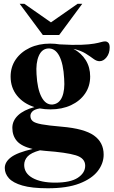

<svg xmlns="http://www.w3.org/2000/svg" viewBox="-20 -752 594 1004"><path d="M243.5 -180Q214.5 -180 188 -185Q161 -180.5 150 -169.8Q139 -159 139 -146Q139 -129 150.8 -118.8Q162.5 -108.5 197.5 -102Q232.5 -95.5 302.5 -89.5Q420.5 -79.5 471.2 -43.5Q522 -7.5 522 56.5Q522 103 490.8 143Q459.5 183 395 207.8Q330.5 232.5 230 232.5Q146.5 232.5 97.2 218.2Q48 204 26.5 180Q5 156 5 126.5Q5 95 37.8 70.2Q70.5 45.5 150.5 27Q92 13 68.2 -14.8Q44.5 -42.5 44.5 -83.5Q44.5 -120.5 74.2 -148.8Q104 -177 160 -192Q103 -210 69.2 -251.8Q35.5 -293.5 35.5 -351.5Q35.5 -402 62.2 -441Q89 -480 135.8 -502Q182.5 -524 242 -524Q268 -524 292 -520Q362 -516 405 -517.8Q448 -519.5 472 -523.8Q496 -528 508.2 -531.8Q520.5 -535.5 529.5 -535.5Q539.5 -535.5 546.5 -528.2Q553.5 -521 553.5 -504Q553.5 -473 537.2 -452.5Q521 -432 500.5 -432Q485 -432 468.8 -444.2Q452.5 -456.5 428 -472Q403.5 -487.5 364 -496.5Q405.5 -474.5 428.5 -437.2Q451.5 -400 451.5 -352Q451.5 -301.5 425 -262.8Q398.5 -224 351.5 -202Q304.5 -180 243.5 -180ZM254.5 -205.5Q289.5 -209 304.8 -245Q320 -281 315.5 -340.5Q311.5 -418.5 289.8 -459.8Q268 -501 231 -498.5Q198.5 -496 182.8 -459.8Q167 -423.5 171 -364Q175 -287 197 -245Q219 -203 254.5 -205.5ZM106.5 110.5Q106.5 154 150.2 178.5Q194 203 268 203Q348.5 203 387 177.5Q425.5 152 425.5 114.5Q425.5 75 376.2 60Q327 45 217 37Q202.5 35.5 189 34Q142.5 46.5 124.5 66Q106.5 85.5 106.5 110.5ZM410 -732 289.5 -569H204L83 -732H107.5L246.5 -635L385.5 -732Z"/></svg>

Font: Newsreader 72pt SemiBold
Style: Regular
Weight: 600
Designer: Hugues Gentile
Foundry: Production Type
Version: Version 1.003; ttfautohint (v1.8.3)